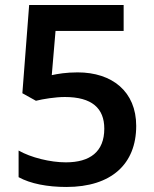

<svg xmlns="http://www.w3.org/2000/svg" viewBox="-20 -734 612 764"><path d="M289 -446C243 -446 209 -440 186 -435L201 -611H472V-714H96L69 -363L123 -333C151 -340 200 -348 238 -348C346 -348 395 -303 395 -222C395 -130 338 -88 242 -88C180 -88 103 -107 54 -135V-29C101 -3 169 10 244 10C424 10 522 -82 522 -233C522 -370 426 -446 289 -446Z"/></svg>

Font: Noto Sans Sinhala SemiBold
Style: Regular
Weight: 600
Designer: Jelle Bosma - Monotype Design Team
Foundry: Monotype Imaging Inc.
Version: Version 2.006